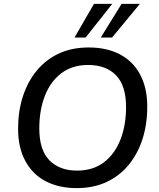

<svg xmlns="http://www.w3.org/2000/svg" viewBox="-20 -958 815 987"><path d="M374 9Q283 9 215.5 -26Q148 -61 110.5 -130Q73 -199 73 -296Q73 -386 97.5 -462Q122 -538 169 -595Q216 -652 283 -683Q350 -714 436 -714Q528 -714 595.5 -679Q663 -644 700 -575.5Q737 -507 737 -410Q737 -319 712.5 -243Q688 -167 641 -110Q594 -53 527 -22Q460 9 374 9ZM376 -81Q458 -81 514 -123.5Q570 -166 599 -240Q628 -314 628 -408Q628 -518 576.5 -571Q525 -624 433 -624Q352 -624 296 -582Q240 -540 211 -466Q182 -392 182 -298Q182 -187 234 -134Q286 -81 376 -81ZM363 -765 463 -938H557L420 -765ZM498 -765 605 -938H699L556 -765Z"/></svg>

Font: Nunito Sans 12pt SemiBold
Style: Italic
Weight: 600
Italic angle: -9°
Designer: Vernon Adams
Foundry: Vernon Adams
Version: Version 3.101;gftools[0.9.27]